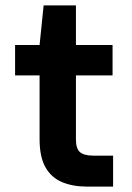

<svg xmlns="http://www.w3.org/2000/svg" viewBox="-20 -693 492 713"><path d="M303 0Q251 0 211 -16.5Q171 -33 149 -71.5Q127 -110 127 -177V-413H36V-526H127L142 -673H262V-526H398V-413H262V-175Q262 -141 277 -128Q292 -115 328 -115H400V0Z"/></svg>

Font: DM Sans 9pt
Style: Bold
Weight: 700
Version: Version 4.004;gftools[0.9.30]